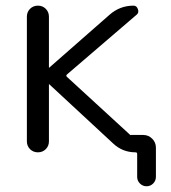

<svg xmlns="http://www.w3.org/2000/svg" viewBox="-20 -562 606 680"><path d="M442.4 -83Q442.4 -84 443.4 -84H487.3Q505.9 -84 519 -70.8Q532.2 -57.6 532.2 -39.1V64.5Q532.2 78.1 522.5 87.9Q512.7 97.7 499 97.7Q485.4 97.7 475.6 87.9Q465.8 78.1 465.8 64.5V-16.6Q465.8 -22.5 460 -22.5Q414.1 -22.5 380.9 -53.7L154.3 -263.7Q153.3 -263.7 153.3 -263.7V-61.5Q153.3 -44.9 142.1 -33.7Q130.9 -22.5 114.3 -22.5Q97.7 -22.5 86.4 -33.7Q75.2 -44.9 75.2 -61.5V-502.9Q75.2 -519.5 86.4 -530.8Q97.7 -542 114.3 -542Q130.9 -542 142.1 -530.8Q153.3 -519.5 153.3 -502.9V-322.3Q153.3 -322.3 154.3 -322.3L369.1 -510.7Q405.3 -542 453.1 -542Q463.9 -542 468.3 -529.8Q472.7 -517.6 464.8 -510.7L217.8 -298.8Q211.9 -293.9 217.8 -289.1Z"/></svg>

Font: Gen Jyuu Gothic P Normal
Style: Regular
Weight: 300
Designer: [Source Han Sans]
Ryoko NISHIZUKA  (kana & ideographs); Paul D. Hunt (Latin, Greek & Cyrillic); Wenlong ZHANG  (bopomofo
Version: Version 1.002.20150607